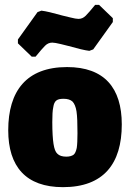

<svg xmlns="http://www.w3.org/2000/svg" viewBox="-20 -761 537 793"><path d="M257 -484C89 -484 14 -385 14 -223C14 -73 87 12 240 12C408 12 483 -85 483 -247C483 -398 411 -484 257 -484ZM243 -353C259 -353 271 -349 279 -342C287 -334 293 -320 296 -301C299 -281 300 -251 300 -211C300 -184 299 -163 297 -150C294 -136 290 -127 284 -122C277 -117 267 -114 254 -114C237 -114 225 -118 217 -126C209 -133 204 -147 201 -167C198 -186 196 -216 196 -257C196 -284 197 -305 200 -318C204 -346 216 -353 243 -353ZM446 -686 389 -741H373C356 -720 343 -705 334 -696C325 -687 315 -683 304 -683C297 -683 286 -685 270 -689C253 -693 242 -696 237 -697C198 -708 169 -715 151 -717L135 -711L54 -598V-582L111 -527H127C144 -548 157 -563 166 -572C175 -581 185 -585 196 -585C203 -585 214 -583 231 -579C247 -575 258 -572 263 -571C302 -560 331 -553 349 -551L365 -557L446 -670Z"/></svg>

Font: Luna Sans Black
Style: Regular
Weight: 900
Designer: Juan Pablo del Peral
Foundry: Huerta Tipografica
Version: Version 2.001; ttfautohint (v1.5)